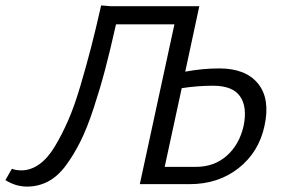

<svg xmlns="http://www.w3.org/2000/svg" viewBox="-49 -681 1050 710"><path d="M762 -428Q860 -428 905.5 -371.5Q951 -315 929 -215Q908 -118 833 -59Q758 0 652 0H468L596 -591H380Q358 -493 339.5 -423Q321 -353 297 -280Q273 -207 248.5 -158Q224 -109 194.5 -69Q165 -29 129 -10Q93 9 51 9Q9 9 -29 -15L-5 -57Q9 -51 30 -51Q64 -51 95.5 -73Q127 -95 153.5 -139Q180 -183 203 -235.5Q226 -288 248 -362.5Q270 -437 287.5 -504.5Q305 -572 325 -661L361 -658H688L636 -416Q700 -428 762 -428ZM852 -216Q866 -286 838.5 -325Q811 -364 739 -364Q682 -364 623 -355L560 -64H676Q743 -64 789.5 -105Q836 -146 852 -216Z"/></svg>

Font: EauTest Medium
Style: Italic
Weight: 500
Italic angle: -12°
Designer: Christian Thalmann (Catharsis Fonts)
Version: Version 0.001;PS 000.001;hotconv 1.0.88;makeotf.lib2.5.64775